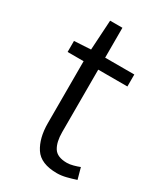

<svg xmlns="http://www.w3.org/2000/svg" viewBox="-164 -688 654 766"><g transform="rotate(30 163.5 -304.5)"><path d="M230 12.2Q155.3 12.2 127.2 -31Q99.1 -74.2 99.1 -143.1V-428.2H25.4V-479L101.6 -483.4L109.9 -621.1H166.5V-483.4H300.8V-428.2H166.5V-140.6Q166.5 -95.2 182.6 -69.3Q198.7 -43.5 243.7 -43.5Q256.8 -43.5 272.7 -47.9Q288.6 -52.2 300.8 -57.1L314.9 -5.9Q294.4 1 272.2 6.6Q250 12.2 230 12.2Z"/></g></svg>

Font: Varta Light Light
Style: Regular
Weight: 300
Version: Version 1.004